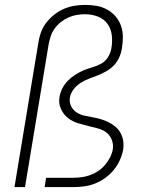

<svg xmlns="http://www.w3.org/2000/svg" viewBox="-20 -763 640 783"><path d="M39 0 136 -586Q139 -608 146.5 -629.5Q154 -651 168 -669.5Q182 -688 201 -703Q220 -718 241 -727Q262 -736 284 -739.5Q306 -743 328 -743Q352 -743 374.5 -739Q397 -735 417 -724Q437 -713 451.5 -696Q466 -679 473.5 -657.5Q481 -636 481 -612.5Q481 -589 477 -565Q474 -546 466 -528.5Q458 -511 445 -497Q432 -483 414.5 -473Q397 -463 379.5 -456Q362 -449 344 -442.5Q326 -436 309.5 -425.5Q293 -415 280.5 -399Q268 -383 265 -365Q262 -347 269.5 -331Q277 -315 291 -305.5Q305 -296 322 -292Q339 -288 356.5 -285Q374 -282 391 -277Q408 -272 423 -264.5Q438 -257 451 -246Q464 -235 472 -220Q480 -205 482.5 -187.5Q485 -170 482 -152Q478 -130 468 -108.5Q458 -87 443 -69Q428 -51 408.5 -37Q389 -23 367.5 -14.5Q346 -6 323.5 -3Q301 0 279 0H162L168 -38H279Q296 -38 313.5 -40.5Q331 -43 348 -49Q365 -55 380.5 -65.5Q396 -76 408 -90Q420 -104 428.5 -120.5Q437 -137 440 -154Q443 -173 436.5 -191Q430 -209 416.5 -220.5Q403 -232 385 -237.5Q367 -243 349 -247H348Q324 -253 300 -260Q276 -267 257 -282Q238 -297 228 -320Q218 -343 223 -369Q226 -387 235 -404Q244 -421 258 -435Q272 -449 289 -459.5Q306 -470 323 -477Q340 -484 358 -489Q376 -494 393 -503.5Q410 -513 420.5 -530Q431 -547 434 -565Q439 -592 436 -618.5Q433 -645 418.5 -665.5Q404 -686 379 -695.5Q354 -705 327 -705Q310 -705 292.5 -702Q275 -699 258.5 -691.5Q242 -684 227.5 -672.5Q213 -661 202.5 -646Q192 -631 186.5 -614Q181 -597 178 -580L82 0Z"/></svg>

Font: Iosevka Aile Extralight
Style: Italic
Weight: 200
Italic angle: -9°
Designer: Belleve Invis
Foundry: Belleve Invis
Version: Version 31.1.0; ttfautohint (v1.8.4)